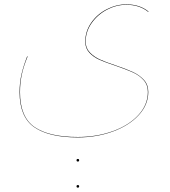

<svg xmlns="http://www.w3.org/2000/svg" viewBox="-20 -545 783 883"><path d="M374 -353Q374 -324 393 -304Q412 -284 439.5 -271.5Q467 -259 513 -244Q563 -227 592 -213.5Q621 -200 641.5 -178Q662 -156 662 -122Q662 -63 617.5 -15Q573 33 498.5 60Q424 87 338 87Q205 87 137.5 40Q70 -7 70 -121Q70 -164 78.5 -202Q87 -240 105 -286L107 -285Q88 -239 80 -201Q72 -163 72 -121Q72 -7 138.5 39Q205 85 338 85Q424 85 498 58.5Q572 32 616 -15.5Q660 -63 660 -122Q660 -155 640 -177Q620 -199 591 -212Q562 -225 513 -242Q467 -257 438.5 -269.5Q410 -282 391 -302.5Q372 -323 372 -353Q372 -401 399.5 -440.5Q427 -480 471 -502.5Q515 -525 561 -525Q623 -525 663 -492L662 -490Q622 -523 561 -523Q515 -523 472 -500.5Q429 -478 401.5 -439Q374 -400 374 -353ZM332 192Q332 186 338 186Q344 186 344 192Q344 198 338 198Q332 198 332 192ZM332 312Q332 306 338 306Q344 306 344 312Q344 318 338 318Q332 318 332 312Z"/></svg>

Font: FiraGO Two
Style: Regular
Weight: 100
Designer: bBox Type
Foundry: bBox Type GmbH
Version: Version 1.001